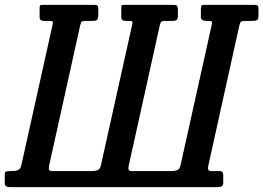

<svg xmlns="http://www.w3.org/2000/svg" viewBox="-56 -770 1084 790"><path d="M274 -666 146 -88Q143.5 -76 146.5 -71Q149.5 -66 160 -66H322Q335.5 -66 345.8 -70Q356 -74 359.5 -91L487.5 -667Q490 -676.5 488.8 -680.2Q487.5 -684 476.5 -684H461Q443 -684 443 -699V-737Q443 -747 445.5 -748.5Q448 -750 456.5 -750H656.5Q667.5 -750 671.2 -747Q675 -744 676 -733V-705Q676 -691.5 670.2 -687.8Q664.5 -684 655 -684H624.5Q612.5 -684 608.5 -681Q604.5 -678 601.5 -666L473.5 -88Q471 -76 473.8 -71Q476.5 -66 487.5 -66H649.5Q662.5 -66 673 -70Q683.5 -74 687 -91L815 -667Q817.5 -676.5 816 -680.2Q814.5 -684 804 -684H792.5Q783.5 -684 777 -687.5Q770.5 -691 770.5 -699V-732.5Q770.5 -742.5 772.8 -746.2Q775 -750 783.5 -750H988.5Q1000 -750 1003.8 -747Q1007.5 -744 1007.5 -733V-705Q1007.5 -691.5 1001.8 -687.8Q996 -684 986.5 -684H952Q940 -684 936 -681Q932 -678 929 -666L801 -88Q798.5 -76 801.5 -71Q804.5 -66 815 -66H849.5Q862.5 -66 862.5 -50V-16Q862.5 0 839 0H-15Q-36.5 0 -36.5 -16V-52Q-36.5 -60 -32.8 -63Q-29 -66 -14.5 -66H-6.5Q6.5 -66 17.5 -70Q28.5 -74 32 -91L160 -667Q162.5 -676.5 161.2 -680.2Q160 -684 148.5 -684H125.5Q107 -684 107 -699V-737Q107 -746.5 109.5 -748.2Q112 -750 120.5 -750H330Q341 -750 344.8 -747.2Q348.5 -744.5 348.5 -733V-705Q348 -691.5 342.5 -687.8Q337 -684 327.5 -684H297Q285 -684 281 -681Q277 -678 274 -666Z"/></svg>

Font: Besley* Condensed Medium
Style: Italic
Weight: 500
Width: 3
Italic angle: -13°
Designer: Owen Earl
Foundry: indestructible type*
Version: Version 3.000; ttfautohint (v1.8.3)